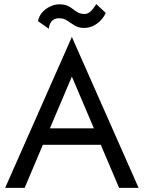

<svg xmlns="http://www.w3.org/2000/svg" viewBox="-20 -915 700 935"><path d="M147 -210H517L487 -290H177ZM330 -542 450 -260 458 -240 560 0H655L330 -735L5 0H100L204 -246L212 -264ZM165 -812 218 -775Q218 -783 222 -795Q226 -807 237 -816.5Q248 -826 268 -826Q291 -826 307.5 -814.5Q324 -803 343 -791Q362 -779 389 -779Q414 -779 435 -789.5Q456 -800 471.5 -817Q487 -834 495 -852L449 -895Q434 -871 420.5 -859Q407 -847 393 -847Q373 -847 360 -854Q347 -861 335.5 -870.5Q324 -880 308.5 -887Q293 -894 269 -894Q247 -894 224.5 -883.5Q202 -873 186 -855Q170 -837 165 -812Z"/></svg>

Font: Glinicke Jost Regular
Style: Regular
Weight: 400
Version: Version 3.710